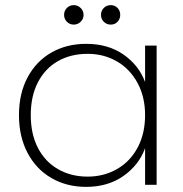

<svg xmlns="http://www.w3.org/2000/svg" viewBox="-20 -721 713 749"><path d="M54 -272Q54 -356 87.5 -419Q121 -482 180.5 -516Q240 -550 316 -550Q402 -550 462 -508Q522 -466 546 -401V-543H591V0H546V-143Q522 -77 461.5 -34.5Q401 8 316 8Q240 8 180.5 -26.5Q121 -61 87.5 -124.5Q54 -188 54 -272ZM546 -272Q546 -343 516.5 -397.5Q487 -452 436 -481.5Q385 -511 322 -511Q256 -511 206 -482.5Q156 -454 128 -400Q100 -346 100 -272Q100 -198 128 -144Q156 -90 206.5 -61Q257 -32 322 -32Q385 -32 436.5 -61.5Q488 -91 517 -145.5Q546 -200 546 -272ZM268 -625Q252 -625 241 -636Q230 -647 230 -663Q230 -679 241 -690Q252 -701 268 -701Q283 -701 294.5 -690Q306 -679 306 -663Q306 -647 294.5 -636Q283 -625 268 -625ZM412 -625Q396 -625 385 -636Q374 -647 374 -663Q374 -679 385 -690Q396 -701 412 -701Q428 -701 438.5 -690Q449 -679 449 -663Q449 -647 438.5 -636Q428 -625 412 -625Z"/></svg>

Font: Fz Poppins ExtLt
Style: Regular
Weight: 200
Designer: Ninad Kale (Devanagari), Jonny Pinhorn (Latin)
Foundry: Indian Type Foundry
Version: Vit hóa bi Vntype.Com & FontZin.Com